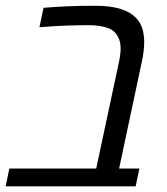

<svg xmlns="http://www.w3.org/2000/svg" viewBox="-38 -660 592 680"><path d="M116.2 -632.3Q195.8 -639.6 300.8 -639.6Q405.8 -639.6 446.3 -593.8Q472.7 -564.9 472.7 -510.7Q472.7 -479 463.9 -439.5L383.8 -63H455.6L442.4 0H-18.1L-4.9 -63H302.7L383.3 -440.4Q389.2 -468.3 389.2 -488Q389.2 -507.8 383.5 -521.7Q377.9 -535.6 368.7 -545.4Q359.4 -555.2 344.7 -560.5Q315.9 -570.8 276.9 -570.8Q196.8 -570.8 127 -565.4L101.6 -563.5Z"/></svg>

Font: Open Sans Hebrew
Style: Italic
Weight: 400
Italic angle: -12°
Foundry: Ascender Corporation, Yanek Iontef
Version: Version 2.001;PS 002.001;hotconv 1.0.70;makeotf.lib2.5.58329